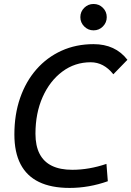

<svg xmlns="http://www.w3.org/2000/svg" viewBox="-20 -922 652 952"><path d="M325.2 9.8Q233.9 9.8 173.1 -19.8Q112.3 -49.3 81.8 -108.2Q51.3 -167 51.3 -255.4Q51.3 -354.5 79.8 -436.5Q108.4 -518.6 160.6 -578.1Q212.9 -637.7 284.9 -670.4Q356.9 -703.1 443.8 -703.1Q551.8 -703.1 611.8 -625.5L542 -553.7Q494.6 -613.3 429.7 -613.3Q351.1 -613.3 289.1 -567.1Q227.1 -521 191.4 -440.9Q155.8 -360.8 155.8 -258.8Q155.8 -199.2 176.3 -159.4Q196.8 -119.6 237.3 -99.9Q277.8 -80.1 338.4 -80.1Q421.4 -80.1 507.8 -109.4L514.6 -23.4Q420.9 9.8 325.2 9.8ZM443.8 -771.5Q417 -771.5 397.7 -790.8Q378.4 -810.1 378.4 -836.9Q378.4 -864.3 397.7 -883.3Q417 -902.3 443.8 -902.3Q471.2 -902.3 490.2 -883.3Q509.3 -864.3 509.3 -836.9Q509.3 -810.1 490.2 -790.8Q471.2 -771.5 443.8 -771.5Z"/></svg>

Font: Cascadia Code
Style: Italic
Weight: 400
Italic angle: -10°
Designer: Aaron Bell
Foundry: Saja Typeworks
Version: Version 2407.024